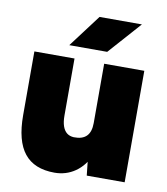

<svg xmlns="http://www.w3.org/2000/svg" viewBox="-81 -768 739 848"><g transform="rotate(10 289.0 -344.0)"><path d="M363 0 353 -92V-500H533V0ZM40 -214V-500H220V-244ZM220 -244Q220 -216 226.5 -197Q233 -178 245.5 -168Q258 -158 277 -157Q315 -156 334 -175Q353 -194 353 -234H402Q402 -155 378 -100Q354 -45 313 -16.5Q272 12 220 12Q129 12 84.5 -43.5Q40 -99 40 -214ZM187 -554 297 -700H487L357 -554Z"/></g></svg>

Font: Figtree Light Black
Style: Regular
Weight: 900
Version: Version 2.000